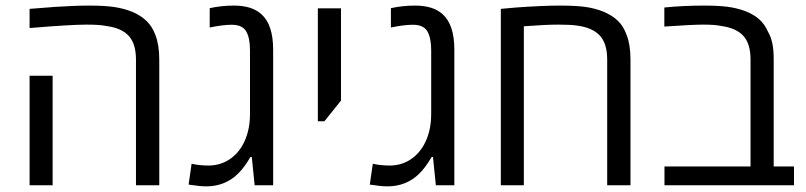

<svg xmlns="http://www.w3.org/2000/svg" viewBox="-20 -660 2870 684"><path d="M361.8 -566.9Q336.4 -572.3 290 -572.3Q230.5 -572.3 85.4 -560.1V-628.4Q123.5 -631.8 161.6 -634.3L172.9 -635.3Q246.6 -640.1 297.4 -640.1Q352.5 -640.1 387 -635Q421.4 -629.9 451.7 -617.7Q482.4 -604.5 502.4 -585Q522.5 -565.4 533.7 -535.2Q547.4 -499 547.4 -447.8V0H464.4V-447.8Q464.4 -503.4 439.2 -531.5Q414.1 -559.6 361.8 -566.9ZM85.4 -390.1H167.5V0H85.4Z M651.9 -2.4 662.6 -76.7Q689.9 -70.3 722.7 -70.3Q760.7 -70.3 791.7 -88.6Q822.8 -106.9 842.8 -140.6Q870.6 -188 870.6 -253.9V-480.5Q870.6 -525.9 856.7 -548.8Q842.8 -571.8 805.2 -571.8Q774.4 -571.8 727.1 -562V-630.9Q768.6 -640.1 813 -640.1Q877.4 -640.1 910.6 -609.9Q953.1 -572.8 953.1 -482.9V0H887.2L877 -100.6H872.1Q850.1 -62.5 827.6 -41Q806.2 -19.5 777.6 -7.8Q749 3.9 715.3 3.9Q691.4 3.9 651.9 -2.4Z M1112.3 -630.4H1194.8V-301.8L1135.7 -228H1112.3Z M1297.4 -2.4 1308.1 -76.7Q1335.4 -70.3 1368.2 -70.3Q1406.2 -70.3 1437.3 -88.6Q1468.3 -106.9 1488.3 -140.6Q1516.1 -188 1516.1 -253.9V-480.5Q1516.1 -525.9 1502.2 -548.8Q1488.3 -571.8 1450.7 -571.8Q1419.9 -571.8 1372.6 -562V-630.9Q1414.1 -640.1 1458.5 -640.1Q1522.9 -640.1 1556.2 -609.9Q1598.6 -572.8 1598.6 -482.9V0H1532.7L1522.5 -100.6H1517.6Q1495.6 -62.5 1473.1 -41Q1451.7 -19.5 1423.1 -7.8Q1394.5 3.9 1360.8 3.9Q1336.9 3.9 1297.4 -2.4Z M1818.8 -633.3Q1913.1 -640.1 1974.6 -640.1Q2031.2 -640.1 2065.7 -635.3Q2100.1 -630.4 2130.4 -618.2Q2161.6 -605 2181.4 -585.7Q2201.2 -566.4 2212.4 -535.6Q2226.1 -500 2226.1 -447.8V0H2143.1V-447.8Q2143.1 -504.9 2116.9 -533.2Q2090.8 -561.5 2036.1 -568.8Q2015.1 -572.3 1969.2 -572.3Q1924.8 -572.3 1846.2 -566.4V0H1764.2V-628.4Z M2347.2 -66.9H2653.8V-447.8Q2653.8 -503.9 2628.4 -532Q2603 -560.1 2549.8 -567.4Q2526.9 -572.3 2486.3 -572.3Q2446.8 -572.3 2346.7 -565.4V-633.3Q2414.6 -640.1 2488.8 -640.1Q2538.1 -640.1 2570.8 -636Q2603.5 -631.8 2633.3 -621.1Q2664.1 -609.4 2684.1 -591.8Q2704.1 -574.2 2715.8 -547.4Q2727.1 -527.8 2731.7 -504.2Q2736.3 -480.5 2736.3 -449.7V-66.9H2808.6V0H2347.2Z"/></svg>

Font: Viking Open Sans
Style: Regular
Weight: 400
Foundry: Ascender Corporation
Version: Version 2.001